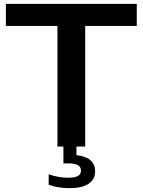

<svg xmlns="http://www.w3.org/2000/svg" viewBox="-20 -760 740 996"><path d="M376.5 0V45Q425 50 449.2 71.2Q473.5 92.5 473.5 129Q473.5 171 439.2 193.5Q405 216 340.5 216Q280.5 216 232.5 198.5V144Q283 162 334.5 162Q367 162 383.5 153.2Q400 144.5 400 125.5Q400 105.5 383.8 96.5Q367.5 87.5 334.5 87.5H309V0H278V-625.5H10.5V-740H689.5V-625.5H422V0Z"/></svg>

Font: Encode Sans Expanded SemiBold
Style: Regular
Weight: 600
Width: 7
Designer: Multiple Designers
Foundry: Impallari Type
Version: Version 2.000